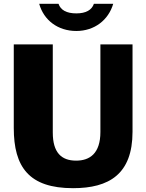

<svg xmlns="http://www.w3.org/2000/svg" viewBox="-20 -974 765 1004"><path d="M673 -285V-742H505V-284C505 -171 449 -134 378 -134C301 -134 256 -176 256 -281V-742H52V-305C52 -100 132 10 362 10C550 10 673 -63 673 -285ZM572 -954H471C460 -922 430 -904 379 -904C327 -904 297 -922 286 -954H185C209 -868 283 -812 379 -812C474 -812 547 -869 572 -954Z"/></svg>

Font: Bisquit Text
Style: Bold
Weight: 800
Version: Version 1.004;Glyphs 3.2.3 (3260)